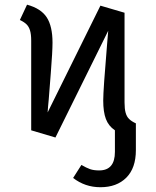

<svg xmlns="http://www.w3.org/2000/svg" viewBox="-20 -571 655 808"><path d="M551.8 -52.3V61Q551.8 136.4 511.5 176.7Q471.3 216.9 402.6 216.9Q337.9 216.9 287.7 177.9L322.6 123.1Q343.6 135.4 359 140.8Q374.4 146.2 397.4 146.2Q463.6 146.2 463.6 68.2V-22.6Q436.9 -40.5 425.6 -70.3Q414.4 -100 414.4 -148.2Q414.4 -192.3 430.8 -386.7Q433.8 -420 435.4 -441.5L213.3 7.7L111.3 -22.6V-400Q111.3 -426.7 106.4 -442.8Q101.5 -459 91.5 -468.7Q81.5 -478.5 63.6 -486.7L93.8 -551.3Q152.3 -535.4 176.7 -497.9Q201 -460.5 201 -391.3Q201 -354.9 193.8 -263.6Q186.7 -172.3 185.1 -152.8Q181.5 -117.4 180.5 -97.9L402.6 -547.2L504.1 -517.4V-140Q504.1 -112.8 508.7 -96.4Q513.3 -80 523.3 -70.3Q533.3 -60.5 550.8 -52.3Z"/></svg>

Font: Fira Code
Style: Regular
Weight: 400
Designer: Carrois Corporate, Edenspiekermann AG, Nikita Prokopov
Foundry: Carrois Corporate, Edenspiekermann AG, Nikita Prokopov
Version: Version 5.002